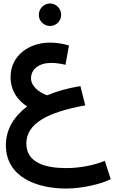

<svg xmlns="http://www.w3.org/2000/svg" viewBox="-20 -817 659 1108"><path d="M269 -667C304 -667 333 -696 333 -731C333 -767 304 -797 269 -797C233 -797 204 -767 204 -731C204 -696 233 -667 269 -667ZM619 217 585 111C525 136 445 153 361 153C242 153 132 122 132 11C132 -103 252 -169 472 -209L444 -320C374 -309 309 -291 252 -267C205 -283 159 -320 159 -365C159 -418 205 -454 276 -454C299 -454 330 -450 358 -443L378 -555C342 -565 306 -571 268 -571C148 -571 41 -497 41 -372C41 -295 82 -236 137 -203C60 -145 14 -70 14 21C14 207 196 271 361 271C461 271 571 242 619 217Z"/></svg>

Font: Noto Sans Arabic UI Semi
Style: Regular
Weight: 600
Designer: Nadine Chahine - Monotype Design Team
Foundry: Monotype Imaging Inc.
Version: Version 1.900